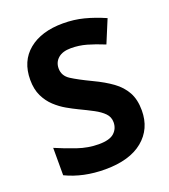

<svg xmlns="http://www.w3.org/2000/svg" viewBox="-135 -822 820 929"><g transform="rotate(-20 275.5 -357.0)"><path d="M511 -198Q511 -103 442.5 -46.5Q374 10 248 10Q135 10 46 -33V-174Q97 -152 151.5 -133.5Q206 -115 260 -115Q316 -115 339.5 -136.5Q363 -158 363 -191Q363 -218 344.5 -237Q326 -256 295 -272.5Q264 -289 224 -308Q199 -320 170 -336.5Q141 -353 114.5 -377.5Q88 -402 71 -437Q54 -472 54 -521Q54 -617 119 -670.5Q184 -724 296 -724Q352 -724 402.5 -711Q453 -698 508 -674L459 -556Q410 -576 371 -587Q332 -598 291 -598Q248 -598 225 -578Q202 -558 202 -526Q202 -488 236 -466Q270 -444 337 -412Q392 -386 430.5 -358Q469 -330 490 -292Q511 -254 511 -198Z"/></g></svg>

Font: Noto Sans IKEA
Style: Bold
Weight: 600
Designer: Monotype Design Team
Foundry: Monotype Imaging Inc.
Version: Version 2.001